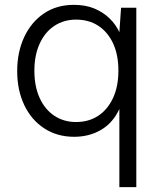

<svg xmlns="http://www.w3.org/2000/svg" viewBox="-20 -553 658 793"><path d="M473 220V-103Q447 -46 398 -17Q349 12 286 12Q216 12 162.5 -23Q109 -58 80 -119.5Q51 -181 51 -259Q51 -338 80 -400Q109 -462 161.5 -497.5Q214 -533 285 -533Q334 -533 370.5 -517.5Q407 -502 433 -476.5Q459 -451 473 -420L480 -521H543V220ZM294 -49Q347 -49 386 -75Q425 -101 447 -148.5Q469 -196 469 -261Q469 -327 447 -374Q425 -421 386 -446.5Q347 -472 294 -472Q244 -472 205 -446.5Q166 -421 144 -373Q122 -325 122 -261Q122 -196 144 -148Q166 -100 205 -74.5Q244 -49 294 -49Z"/></svg>

Font: DM Sans 10pt Light
Style: Regular
Weight: 300
Version: Version 4.004;gftools[0.9.30]